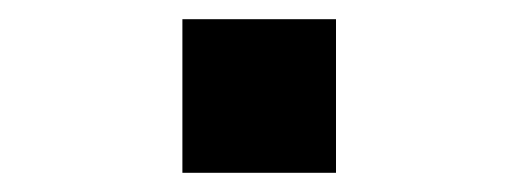

<svg xmlns="http://www.w3.org/2000/svg" viewBox="-20 -180 540 200"><path d="M170 0V-160H330V0Z"/></svg>

Font: Iosevka SS04 Semibold
Style: Regular
Weight: 600
Monospace: yes
Designer: Belleve Invis
Foundry: Belleve Invis
Version: Version 19.0.0; ttfautohint (v1.8.4)